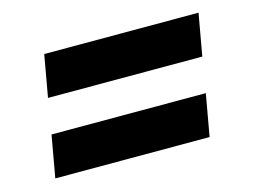

<svg xmlns="http://www.w3.org/2000/svg" viewBox="-57 -570 675 510"><g transform="rotate(-15 280.0 -315.5)"><path d="M500.5 -364.3H76.2L96.7 -479.5H521ZM463.9 -152.8H39.6L60.1 -268.1H484.4Z"/></g></svg>

Font: RobotoDraft
Style: Bold Italic
Weight: 700
Italic angle: -12°
Version: Version 2.001150; 2014